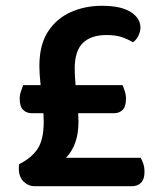

<svg xmlns="http://www.w3.org/2000/svg" viewBox="-20 -643 544 663"><path d="M373 -252H250Q251 -235 251 -222Q251 -182 240 -151Q229 -120 208 -98H466Q471 -89 475 -77Q479 -65 479 -49Q479 -24 467 -12Q455 0 436 0H100Q78 0 61.5 -16Q45 -32 45 -61Q45 -70 46 -76Q88 -97 109.5 -128.5Q131 -160 131 -224Q131 -236 130 -252H90Q72 -252 60 -263.5Q48 -275 48 -302Q48 -316 52.5 -328Q57 -340 60 -349H120Q120 -351 120 -352Q116 -388 116 -415Q116 -488 145.5 -533.5Q175 -579 224 -601Q273 -623 332 -623Q398 -623 431.5 -601.5Q465 -580 465 -548Q465 -534 457.5 -519Q450 -504 439 -497Q419 -509 398.5 -515.5Q378 -522 348 -522Q294 -522 266 -494.5Q238 -467 238 -406Q238 -382 241 -349H403Q407 -340 411 -328Q415 -316 415 -302Q415 -275 403.5 -263.5Q392 -252 373 -252Z"/></svg>

Font: Baloo Bhaijaan 2 SemiBold
Style: Regular
Weight: 600
Designer: Sanskriti Dholi, Noopur Datye and Ek Type
Foundry: Ek Type
Version: Version 1.700